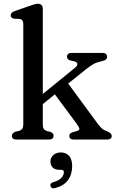

<svg xmlns="http://www.w3.org/2000/svg" viewBox="-20 -758 638 1043"><path d="M69 0Q44.5 0 44.5 -20.5Q44.5 -35 64 -42.5L85 -47.5Q95.5 -51 101 -58.5Q106.5 -66 106.5 -81.5V-627.5Q106.5 -651.5 88 -655L55.5 -656.5Q38 -660 38 -675Q38 -690 60.5 -698L139.5 -725.5Q154.5 -731 165.2 -734.2Q176 -737.5 185.5 -737.5Q212.5 -737.5 212.5 -709.5V-247.5L387 -389.5Q401 -400.5 400.2 -410.5Q399.5 -420.5 383 -425L363.5 -429Q352 -432.5 348 -437.8Q344 -443 344 -450Q344 -470.5 369.5 -470.5H536Q561.5 -470.5 561.5 -450Q561.5 -441 555 -434.8Q548.5 -428.5 527 -424Q504 -419 487.8 -410Q471.5 -401 445 -380L350.5 -304L513 -83Q527 -65 536.8 -57.2Q546.5 -49.5 563.5 -44.5Q587 -33.5 587 -20Q587 0 561.5 0H380.5Q356.5 0 356.5 -20.5Q356.5 -34 375.5 -40L394 -45Q412.5 -50 411.2 -58.8Q410 -67.5 394.5 -88.5L278 -245.5L212.5 -192.5V-81.5Q212.5 -65.5 217.8 -57.8Q223 -50 233.5 -46.5L254 -41.5Q271 -34.5 271 -21Q271 0 246 0ZM302 164.5Q278.5 164.5 266.2 151.8Q254 139 254 119.5Q254 97.5 270.2 83.8Q286.5 70 310 70Q337 70 354.5 88Q372 106 372 144Q372 189.5 349.5 220.2Q327 251 280.5 263.5Q259.5 269.5 254.5 253Q250 237 270 231.5Q300.5 222.5 313.8 207.8Q327 193 327 177Q327 164.5 313.5 164.5Z"/></svg>

Font: Fraunces 9pt Soft
Style: Regular
Weight: 400
Version: Version 1.000;[0bf87f6ff]